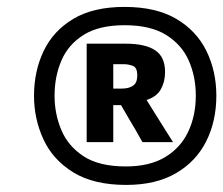

<svg xmlns="http://www.w3.org/2000/svg" viewBox="-20 -768 646 556"><path d="M345.5 -232.5Q251 -232.5 192 -269Q133 -305.5 105.8 -364.5Q78.5 -423.5 78.5 -490.5Q78.5 -562 106.5 -620.5Q134.5 -679 192.5 -713.5Q250.5 -748 340.5 -748Q432 -748 490.8 -713.2Q549.5 -678.5 578 -620Q606.5 -561.5 606.5 -491Q606.5 -417 577 -358.5Q547.5 -300 489.2 -266.2Q431 -232.5 345.5 -232.5ZM344.5 -286Q413.5 -286 458.5 -313.2Q503.5 -340.5 525.2 -387Q547 -433.5 547 -491Q547 -546.5 526.5 -592.8Q506 -639 460.8 -667Q415.5 -695 341 -695Q267.5 -695 223 -667.5Q178.5 -640 158.2 -593.5Q138 -547 138 -490.5Q138 -438.5 157.5 -391.8Q177 -345 222 -315.5Q267 -286 344.5 -286ZM231 -356.5V-641.5H344.5Q400.5 -641.5 429.2 -622.5Q458 -603.5 458 -559.5Q458 -531.5 446 -509.8Q434 -488 404.5 -478.5L428.5 -440Q442 -418.5 456.2 -395.8Q470.5 -373 481 -356.5H392.5Q382 -375.5 371.8 -393Q361.5 -410.5 352 -426.5L330.5 -463.5H308V-356.5ZM341 -582H308V-511.5H333.5Q353 -511.5 365.2 -519.8Q377.5 -528 377.5 -549.5Q377.5 -573 364.2 -577.5Q351 -582 341 -582Z"/></svg>

Font: Commissioner ExtraBold
Style: Italic
Weight: 800
Italic angle: -12°
Designer: Kostas Bartsokas
Foundry: Kostas Bartsokas
Version: Version 1.000; ttfautohint (v1.8.3)